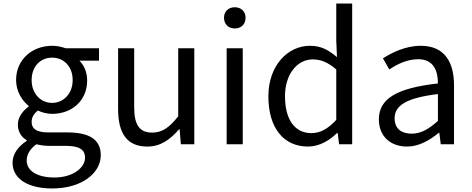

<svg xmlns="http://www.w3.org/2000/svg" viewBox="-20 -816 2669 1086"><path d="M275 250C443 250 550 163 550 62C550 -27 486 -67 360 -67H254C181 -67 159 -91 159 -126C159 -156 174 -174 194 -191C218 -179 248 -172 275 -172C385 -172 473 -245 473 -361C473 -408 455 -448 429 -473H540V-543H351C332 -550 305 -557 275 -557C165 -557 71 -482 71 -363C71 -298 106 -246 142 -217V-213C114 -193 81 -157 81 -112C81 -69 102 -40 131 -23V-19C80 14 51 58 51 104C51 198 142 250 275 250ZM275 -234C212 -234 159 -284 159 -363C159 -443 211 -490 275 -490C339 -490 391 -442 391 -363C391 -284 337 -234 275 -234ZM288 188C190 188 131 150 131 92C131 60 147 28 186 0C210 6 236 9 256 9H350C422 9 461 26 461 76C461 133 392 188 288 188Z M813 13C888 13 942 -26 993 -85H996L1003 0H1079V-543H988V-158C936 -93 897 -66 841 -66C769 -66 739 -109 739 -210V-543H648V-199C648 -61 699 13 813 13Z M1262 0H1353V-543H1262ZM1308 -655C1344 -655 1369 -679 1369 -716C1369 -751 1344 -775 1308 -775C1272 -775 1247 -751 1247 -716C1247 -679 1272 -655 1308 -655Z M1722 13C1787 13 1844 -22 1887 -64H1890L1898 0H1972V-796H1882V-587L1886 -493C1838 -533 1797 -557 1733 -557C1609 -557 1498 -447 1498 -271C1498 -90 1586 13 1722 13ZM1742 -63C1646 -63 1592 -141 1592 -272C1592 -396 1661 -480 1749 -480C1794 -480 1835 -464 1882 -423V-138C1836 -88 1792 -63 1742 -63Z M2282 13C2349 13 2410 -22 2462 -65H2465L2473 0H2548V-334C2548 -468 2492 -557 2360 -557C2273 -557 2196 -518 2146 -486L2182 -423C2225 -452 2282 -481 2345 -481C2434 -481 2457 -414 2457 -344C2226 -318 2123 -259 2123 -141C2123 -43 2191 13 2282 13ZM2308 -60C2254 -60 2212 -85 2212 -147C2212 -217 2274 -262 2457 -284V-132C2404 -85 2361 -60 2308 -60Z"/></svg>

Font: Microsoft YaHei
Style: Regular
Weight: 400
Designer: Ryoko NISHIZUKA 西塚涼子 (kana, bopomofo & ideographs); Paul D. Hunt (Latin, Greek & Cyrillic); Sandoll Communications 산돌커뮤니
Foundry: Adobe
Version: Version 2.001;hotconv 1.0.111;makeotfexe 2.5.65597